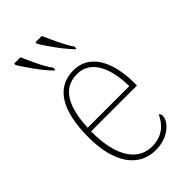

<svg xmlns="http://www.w3.org/2000/svg" viewBox="-237 -839 923 923"><g transform="rotate(-45 224.5 -378.0)"><path d="M314 -606H319V-619C293 -654 264 -721 244 -766H201V-756C222 -720 276 -643 314 -606ZM169 -606H175V-619C148 -654 119 -721 99 -766H56V-756C78 -720 131 -643 169 -606ZM244 10C335 10 384 -49 384 -82C384 -93 380 -98 375 -102C354 -55 314 -15 244 -15C149 -15 86 -101 87 -274H399V-290C399 -447 338 -542 235 -542C122 -542 58 -451 58 -262C58 -87 130 10 244 10ZM371 -298H88C94 -432 135 -517 234 -517C325 -517 369 -428 371 -298Z"/></g></svg>

Font: Noto Serif SemiCondensed Thin
Style: Regular
Weight: 100
Width: 4
Designer: Monotype Design Team
Foundry: Monotype Imaging Inc.
Version: Version 2.015